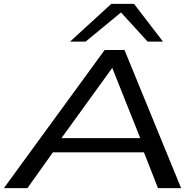

<svg xmlns="http://www.w3.org/2000/svg" viewBox="-54 -967 1006 987"><path d="M-34 0 484 -710H586L877 0H758L686 -184H218L87 0ZM262 -257H667L523 -618ZM306 -753 518 -947H635L784 -753H705L568 -903L386 -753Z"/></svg>

Font: Georama ExtraExtended
Style: Italic
Weight: 400
Width: 8
Italic angle: -9°
Designer: Jean-Baptiste Levee
Foundry: Production Type
Version: Version 1.000